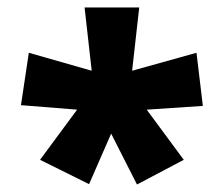

<svg xmlns="http://www.w3.org/2000/svg" viewBox="-20 -820 598 513"><path d="M352 -800 333 -631 505 -679 522 -537 372 -527 471 -393 346 -327 277 -463 218 -328 87 -393 186 -527 36 -539 57 -679 225 -631 206 -800Z"/></svg>

Font: Noto Sans Tamil SemiCondensed Black
Style: Regular
Weight: 900
Width: 4
Designer: Jelle Bosma - Monotype Design Team
Foundry: Monotype Imaging Inc.
Version: Version 2.004; ttfautohint (v1.8.4.7-5d5b)